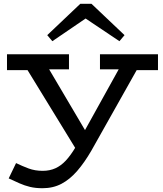

<svg xmlns="http://www.w3.org/2000/svg" viewBox="-20 -758 864 1016"><path d="M205 238Q168 238 139 231Q110 224 83 212Q56 200 26 186L65 105Q98 121 131.5 133.5Q165 146 206 146Q243 146 273 132.5Q303 119 328.5 91.5Q354 64 379 22L643 -454H741L463 40Q427 102 388.5 146.5Q350 191 305.5 214.5Q261 238 205 238ZM399 59 92 -442H210L465 -10ZM17 -387V-471H345V-391H177L169 -387ZM509 -391V-471H816V-387H670L659 -391ZM257 -540 230 -572 405 -738H464L639 -572L612 -540L433 -660Z"/></svg>

Font: BioRhyme SemiExpanded
Style: Regular
Weight: 400
Width: 6
Designer: Aoife Mooney
Foundry: Aoife Mooney Type
Version: Version 1.600;gftools[0.9.33]